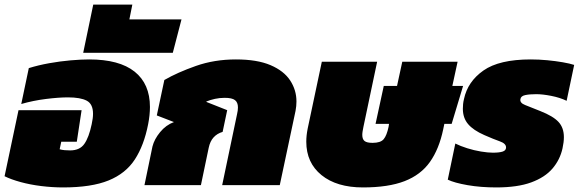

<svg xmlns="http://www.w3.org/2000/svg" viewBox="-48 -810 2532 840"><path d="M228 10Q181 10 132.5 4Q84 -2 42 -13.5Q0 -25 -28 -39L33 -328H309L288 -190H220L213 -157Q223 -154 235 -153Q247 -152 259 -152Q301 -152 321 -180.5Q341 -209 353 -266Q359 -293 359 -312Q359 -355 331.5 -369.5Q304 -384 249 -384Q209 -384 153 -377Q97 -370 45 -355L78 -512Q120 -525 167.5 -533.5Q215 -542 261 -546Q307 -550 342 -550Q474 -550 541 -496.5Q608 -443 608 -342Q608 -325 606 -305.5Q604 -286 600 -266Q582 -174 542 -112.5Q502 -51 427 -20.5Q352 10 228 10Z M316 -579 360 -790H531L518 -725H746L708 -579Z M584 0 619 -169Q627 -201 652.5 -232Q678 -263 713 -276L638 -305L671 -460Q728 -493 809 -521.5Q890 -550 984 -550Q1077 -550 1135.5 -525Q1194 -500 1221.5 -458Q1249 -416 1249 -366Q1249 -356 1248 -346Q1247 -336 1245 -325L1176 0H924L989 -310Q991 -319 992 -326Q993 -333 993 -340Q993 -362 980 -372Q967 -382 935 -382Q913 -382 892.5 -377.5Q872 -373 855 -366V-364L946 -328L926 -233Q902 -226 886.5 -209Q871 -192 865 -163L831 0Z M1540 10Q1425 10 1358.5 -44Q1292 -98 1292 -190Q1292 -217 1298 -247L1360 -540H1602L1542 -255Q1540 -245 1538.5 -236Q1537 -227 1537 -220Q1537 -201 1547 -193Q1557 -185 1582 -185Q1617 -185 1630.5 -201Q1644 -217 1652 -255L1654 -268H1595L1631 -434H1689L1712 -540H1954L1931 -434H1978L1928 -268H1896L1891 -244Q1873 -158 1833 -101.5Q1793 -45 1722 -17.5Q1651 10 1540 10Z M2123 10Q2055 10 1997.5 0Q1940 -10 1911 -24L1944 -182Q1966 -171 1996 -161.5Q2026 -152 2056.5 -147Q2087 -142 2108 -142Q2137 -142 2151.5 -147Q2166 -152 2166 -165Q2166 -182 2139 -191.5Q2112 -201 2071 -219Q2023 -240 2000 -267Q1977 -294 1977 -334Q1977 -344 1978 -354.5Q1979 -365 1982 -377Q1998 -453 2067 -501.5Q2136 -550 2274 -550Q2310 -550 2346.5 -546.5Q2383 -543 2414.5 -537.5Q2446 -532 2464 -526L2431 -369Q2402 -383 2364 -390.5Q2326 -398 2298 -398Q2269 -398 2250 -394Q2231 -390 2229 -377Q2225 -360 2249.5 -350.5Q2274 -341 2316 -324Q2372 -302 2395.5 -276.5Q2419 -251 2419 -210Q2419 -188 2413 -161Q2402 -111 2369 -72.5Q2336 -34 2276 -12Q2216 10 2123 10Z"/></svg>

Font: Kanit Black
Style: Italic
Weight: 900
Italic angle: -12°
Designer: Katatrad Team
Foundry: CadsonDemak
Version: Version 2.000; ttfautohint (v1.8.3)